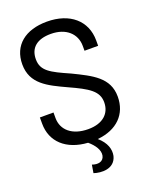

<svg xmlns="http://www.w3.org/2000/svg" viewBox="-163 -797 855 1073"><g transform="rotate(-20 265.0 -261.0)"><path d="M214 129 206 177C247 191 326 196 344 125C352 87 339 45 294 6C411 -5 480 -75 480 -179C480 -292 390 -335 279 -389C170 -437 121 -462 121 -531C121 -600 167 -636 247 -636C339 -636 393 -583 393 -512V-483H474V-515C474 -632 387 -708 250 -708C122 -708 40 -643 40 -530C40 -414 130 -372 236 -323C346 -273 398 -242 398 -175C398 -110 352 -64 264 -64C168 -64 112 -114 112 -185V-218H31V-181C31 -73 109 -1 236 7C270 36 293 70 287 102C280 136 246 141 214 129Z"/></g></svg>

Font: Vanilla Cream Book
Style: Regular
Weight: 400
Designer: Jeremy Tribby, Jinavaṁso
Foundry: Tribby Type
Version: Version 1.422;Glyphs 3.1.2 (3151)